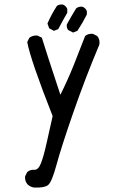

<svg xmlns="http://www.w3.org/2000/svg" viewBox="-20 -843 540 871"><path d="M134.8 7.8Q119.1 5.9 105.5 -5.9Q91.8 -21.5 93.8 -43L103.5 -62.5Q117.2 -74.2 135.3 -72.8Q153.3 -71.3 165.5 -101.6Q177.7 -131.8 192.4 -198.2Q207 -264.6 218.8 -316.4Q119.1 -569.3 103.5 -652.3L113.3 -671.9Q128.9 -683.6 150.4 -681.6L169.9 -671.9Q189.5 -607.4 253.9 -413.1Q287.1 -479.5 314 -546.4Q340.8 -613.3 366.2 -679.7Q379.9 -691.4 401.4 -689.5L420.9 -679.7Q434.6 -664.1 430.7 -640.6Q366.2 -487.3 312 -331.1Q257.8 -174.8 236.3 -95.2Q214.8 -15.6 197.3 -2.9Q179.7 9.8 134.8 7.8ZM311.5 -695.3 289.1 -707Q281.2 -716.8 283.2 -732.4Q303.7 -769.5 325.2 -804.7Q336.9 -814.5 354.5 -812.5Q368.2 -806.6 374 -793V-777.3Q354.5 -738.3 331.1 -703.1ZM224.6 -703.1 203.1 -714.8 195.3 -736.3Q212.9 -777.3 238.3 -816.4Q250 -824.2 265.6 -822.3Q279.3 -816.4 285.2 -802.7V-785.2Q263.7 -748 244.1 -710.9Z"/></svg>

Font: JasonHandwriting4
Style: Regular
Weight: 400
Version: Version 1.01.21